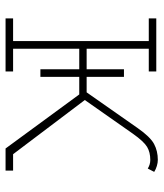

<svg xmlns="http://www.w3.org/2000/svg" viewBox="30 -604 574 673"><g transform="rotate(90 316.5 -267.0)"><path d="M43.9 0V-26.4H123.5V-502H43.9V-528.3H230V-502H150.4V-284.2H303.2L428.7 -463.4Q459.5 -507.3 484.1 -520.5Q508.8 -533.7 540 -533.7Q549.8 -533.7 561.3 -530.3Q572.8 -526.9 582 -521L570.3 -498.5Q564 -502.4 556.4 -504.9Q548.8 -507.3 540 -507.3Q513.2 -507.3 494.4 -496.1Q475.6 -484.9 448.2 -446.3L330.1 -277.8L520 -26.4H577.6V0H500L310.5 -258.3H150.4V-26.4H230V0ZM222.2 -122.1V-415H249V-122.1Z"/></g></svg>

Font: Roboto Slab LO Thin
Style: Regular
Weight: 250
Designer: Google
Version: Version 2.00;September 28, 2018;FontCreator 11.5.0.2427 64-b